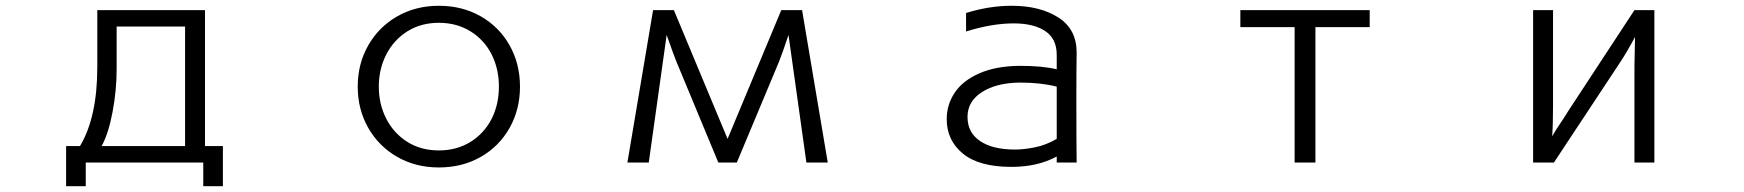

<svg xmlns="http://www.w3.org/2000/svg" viewBox="-20 -533 6040 665"><path d="M684 30H277V112H209V-27H257Q317 -127 317 -301V-498H690V-27H752V112H684ZM384 -441V-293Q384 -221 370 -146Q356 -71 332 -27H621V-441Z M1500 47Q1420 47 1356 10.5Q1292 -26 1255.5 -90Q1219 -154 1219 -233Q1219 -312 1255.5 -376Q1292 -440 1356 -476.5Q1420 -513 1500 -513Q1581 -513 1645 -476.5Q1709 -440 1745 -376Q1781 -312 1781 -233Q1781 -154 1745 -90Q1709 -26 1645 10.5Q1581 47 1500 47ZM1708 -233Q1708 -295 1682.5 -345Q1657 -395 1609.5 -424.5Q1562 -454 1500 -454Q1438 -454 1391 -424.5Q1344 -395 1318 -344.5Q1292 -294 1292 -233Q1292 -172 1318 -121.5Q1344 -71 1391 -41.5Q1438 -12 1500 -12Q1562 -12 1609.5 -41.5Q1657 -71 1682.5 -121Q1708 -171 1708 -233Z M2678 -319 2532 30H2468L2323 -319Q2314 -341 2289 -412L2227 30H2153L2242 -498H2314L2500 -52L2686 -498H2758L2847 30H2773L2711 -412Q2689 -346 2678 -319Z M3483 45Q3371 45 3315 -1Q3259 -47 3259 -120Q3259 -171 3287 -212.5Q3315 -254 3372 -279Q3429 -304 3511 -305Q3591 -305 3640 -293V-343Q3640 -399 3600 -425.5Q3560 -452 3491 -452Q3416 -452 3326 -424V-488Q3406 -513 3484 -513Q3582 -513 3645.5 -472.5Q3709 -432 3709 -351V-350Q3708 -294 3708 -189Q3708 -47 3709 30H3640V9Q3574 45 3483 45ZM3512 -247Q3431 -246 3381 -214Q3331 -182 3331 -128Q3331 -74 3374.5 -44.5Q3418 -15 3496 -15Q3525 -15 3563.5 -22.5Q3602 -30 3640 -52V-233Q3585 -247 3512 -247Z M4464 -439H4276V-498H4724V-439H4536V30H4464Z M5641 -304 5643 -405Q5614 -351 5590 -315L5362 30H5290V-498H5359V-170Q5359 -100 5356 -61Q5367 -81 5395 -122Q5413 -151 5414 -152L5641 -498H5710V30H5641Z"/></svg>

Font: LINE Seed JP_TTF Regular
Style: Regular
Weight: 400
Designer: LINE & Fontrix & Fontworks
Version: Version 1.002